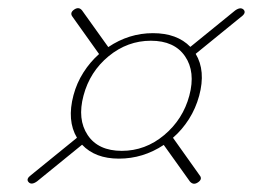

<svg xmlns="http://www.w3.org/2000/svg" viewBox="-20 -586 618 469"><path d="M49.5 -141.5Q43 -149 56 -158.5L168 -249.5Q143 -291.5 159.5 -353.5Q167.5 -383.5 183.8 -409Q200 -434.5 222 -454L157.5 -544.5Q149.5 -554.5 161 -562.5Q172.5 -570.5 180.5 -560.5L244.5 -471Q295 -505 353.5 -505Q412.5 -505 445 -471.5L554.5 -560.5Q568 -570 575.5 -562Q582 -554 568.5 -544.5L458 -454.5Q483 -413 466.5 -352Q458 -321 441.5 -295Q425 -269 402.5 -249.5L467.5 -158Q475.5 -148.5 463.5 -140.5Q452.5 -133 444 -142.5L380 -232Q329.5 -198.5 270.5 -198.5Q212.5 -198.5 180.5 -232.5L70.5 -143Q56.5 -133 49.5 -141.5ZM277.5 -217.5Q335 -217.5 381 -256Q427 -294.5 442.5 -352.5Q458 -410.5 432 -448.5Q406 -486.5 348.5 -486.5Q291.5 -486.5 245.5 -448.8Q199.5 -411 184 -352.5Q168.5 -294.5 194.2 -256Q220 -217.5 277.5 -217.5Z"/></svg>

Font: Fraunces 72pt S000 Light
Style: Italic
Weight: 300
Italic angle: -16°
Version: Version 1.000; ttfautohint (v1.8.3)